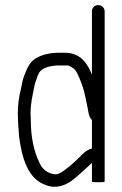

<svg xmlns="http://www.w3.org/2000/svg" viewBox="-20 -716 480 754"><path d="M391 -103 341 -75V-6C341 0.4 391 1.5 391 -3ZM391 -6V-671C391 -685.3 379.7 -696 365.5 -696C351.3 -696 341 -685.3 341 -671V-423C323.3 -467.3 296.3 -509 234 -509H217C175.3 -509 146.2 -502.3 119 -486C96.2 -471.7 85.2 -445.1 75.5 -420C68.4 -401.8 65.4 -383 61 -361C54.1 -335.5 50 -302.5 50 -272C50 -240.4 52.9 -209.4 55 -179C66 -96.3 88.8 -14.7 158 10C196.3 26.4 233.1 13.6 260 -5C289.1 -26.8 314.5 -52.8 341 -76V-3C341 1.3 391 0.7 391 -6ZM341 -245V-133C318 -126.4 304.1 -111.7 290 -96L272 -80C260.5 -68.5 244.4 -55.3 231 -46C220.1 -38.7 207.9 -29.4 192 -32C164.7 -35.9 144.1 -54.2 135 -77C113.2 -120.6 101 -177.9 101 -243C100.3 -253 100 -262.7 100 -272C100 -309.6 107.8 -341 114 -372C116.2 -389.9 123.6 -403.8 128 -419L135 -433C150.5 -451.6 172.4 -455.7 202 -459H247C253.2 -457.4 269.2 -447.8 272 -445C281.7 -435.3 285.4 -422.1 292 -409C296.2 -400.5 298.1 -392 302 -383L306 -371C312.5 -351.6 316.3 -328.2 321 -307C326.6 -287.6 326.4 -256.7 341 -245Z"/></svg>

Font: HoneyBee
Style: Book
Weight: 300
Foundry: Cannot Into Space Fonts
Version: Version 0.89